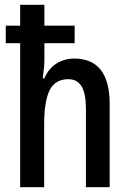

<svg xmlns="http://www.w3.org/2000/svg" viewBox="-20 -780 548 800"><path d="M165 -760V-673H291V-600H165V-535Q165 -515 163 -494.5Q161 -474 158 -454H165Q182 -494 215 -515Q248 -536 289 -536Q437 -536 437 -346V0H338V-326Q338 -390 320 -420Q302 -450 265 -450Q210 -450 187 -404.5Q164 -359 164 -260V0H64V-600H4V-673H64V-760Z"/></svg>

Font: Avrile Sans Condensed Medium
Style: Regular
Weight: 500
Width: 3
Designer: Monotype Design Team
Foundry: Monotype Imaging Inc.
Version: Version 2.001;September 10, 2019;FontCreator 11.5.0.2425 64-